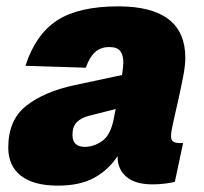

<svg xmlns="http://www.w3.org/2000/svg" viewBox="-20 -572 643 604"><path d="M350 -77Q350 -80 350 -81Q321 -37 276 -12.5Q231 12 162 12Q86 12 46 -19Q6 -50 6 -108Q6 -195 63 -239.5Q120 -284 214 -304L364 -336Q368 -364 368 -376Q368 -398 358.5 -411Q349 -424 324 -424Q296 -424 278.5 -407.5Q261 -391 250 -359L60 -365Q92 -464 160 -508Q228 -552 352 -552Q563 -552 563 -390Q563 -366 556 -330Q549 -294 540.5 -256Q532 -218 525 -187.5Q518 -157 518 -144Q518 -131 525 -126.5Q532 -122 544 -122H556L530 0Q520 3 499.5 5.5Q479 8 460 8Q405 8 377.5 -16Q350 -40 350 -77ZM208 -148Q208 -110 247 -110Q275 -110 301.5 -128.5Q328 -147 338 -199Q339 -205 340.5 -212.5Q342 -220 344 -229L261 -208Q236 -202 222 -188Q208 -174 208 -148Z"/></svg>

Font: Geist Black
Style: Italic
Weight: 900
Italic angle: -12°
Designer: Basement.studio, Andrés Briganti, Mateo Zaragoza
Foundry: Basement.studio, Vercel, Andrés Briganti, Guido Ferreyra, Mateo Zaragoza
Version: Version 1.500; ttfautohint (v1.8.4.7-5d5b)